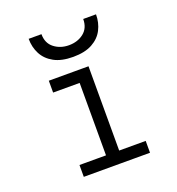

<svg xmlns="http://www.w3.org/2000/svg" viewBox="-134 -851 884 959"><g transform="rotate(-20 308.0 -371.0)"><path d="M289 -20V-511H359V-20ZM148 0V-63H500V0ZM148 -448V-511H324V-448ZM304 -581Q242 -581 202.5 -602.8Q163 -624.5 144 -661Q125 -697.5 125 -742H193Q193 -694 225.8 -668.5Q258.5 -643 304 -643Q350.5 -643 382.8 -668.5Q415 -694 415 -742H483Q483 -697.5 464.2 -661Q445.5 -624.5 406 -602.8Q366.5 -581 304 -581Z"/></g></svg>

Font: Overpass Mono Light
Style: Regular
Weight: 300
Monospace: yes
Designer: Delve Withrington, Dave Bailey
Foundry: Delve Fonts LLC
Version: Version 4.000